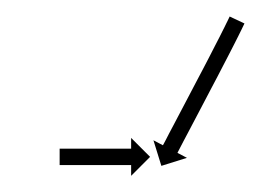

<svg xmlns="http://www.w3.org/2000/svg" viewBox="-20 -552 319 235"><path d="M54 -370C53.7 -370 53.3 -370 53 -370V-350C53.3 -350 53.7 -350 54 -350C54.9 -350 55.8 -350 56.8 -350C58.2 -350 59.6 -350 61.1 -350C62.9 -350 64.8 -350 66.7 -350C68.9 -350 71.1 -350 73.3 -350C75.8 -350 78.2 -350 80.7 -350C83.3 -350 86 -350 88.6 -350C91.3 -350 94 -350 96.7 -350C99.5 -350 102.2 -350 104.9 -350C107.5 -350 110.2 -350 112.8 -350C115.3 -350 117.7 -350 120.2 -350C122.4 -350 124.6 -350 126.8 -350C128.7 -350 130.6 -350 132.4 -350C133.9 -350 135.3 -350 136.7 -350C137.7 -350 138.6 -350 139.5 -350C139.8 -350 140.2 -350 140.5 -350V-336.8L163.7 -360L140.5 -383.2V-370C140.2 -370 139.8 -370 139.5 -370C138.6 -370 137.7 -370 136.7 -370C135.3 -370 133.9 -370 132.4 -370C130.6 -370 128.7 -370 126.8 -370C124.6 -370 122.4 -370 120.2 -370C117.7 -370 115.3 -370 112.8 -370C110.2 -370 107.5 -370 104.9 -370C102.2 -370 99.5 -370 96.7 -370C94 -370 91.3 -370 88.6 -370C86 -370 83.3 -370 80.7 -370C78.2 -370 75.8 -370 73.3 -370C71.1 -370 68.9 -370 66.7 -370C64.8 -370 62.9 -370 61.1 -370C59.6 -370 58.2 -370 56.8 -370C55.8 -370 54.9 -370 54 -370ZM278.3 -521.4C278.6 -522 278.9 -522.7 279.2 -523.3L261.1 -531.8C260.8 -531.2 260.5 -530.5 260.2 -529.9L260.2 -529.9L260.2 -529.9C259.4 -528.2 258.5 -526.5 257.7 -524.7L257.7 -524.8L257.7 -524.8C256.4 -522.1 255.1 -519.5 253.8 -516.8L253.8 -516.8L253.8 -516.9C252.1 -513.5 250.4 -510.1 248.7 -506.7L248.7 -506.7L248.7 -506.7C246.6 -502.7 244.6 -498.7 242.5 -494.7L242.5 -494.7L242.5 -494.7C240.3 -490.3 238 -485.8 235.7 -481.4C233.2 -476.7 230.7 -471.9 228.3 -467.2C225.7 -462.3 223.1 -457.4 220.6 -452.6C218 -447.7 215.5 -442.8 212.9 -437.9C210.4 -433.2 207.9 -428.5 205.5 -423.8C203.1 -419.4 200.8 -415 198.5 -410.5C196.4 -406.6 194.4 -402.6 192.3 -398.7C190.5 -395.4 188.8 -392 187 -388.7C185.7 -386.1 184.3 -383.5 183 -380.9C182.1 -379.3 181.2 -377.6 180.4 -376C180.1 -375.4 179.7 -374.8 179.4 -374.2L167.8 -380.3L177.5 -349L208.8 -358.8L197.2 -364.9C197.5 -365.5 197.8 -366.1 198.1 -366.7C198.9 -368.3 199.8 -370 200.7 -371.7C202 -374.2 203.4 -376.8 204.7 -379.4C206.5 -382.7 208.2 -386.1 210 -389.4C212.1 -393.3 214.1 -397.3 216.2 -401.2C218.5 -405.7 220.8 -410.1 223.2 -414.5C225.6 -419.2 228.1 -423.9 230.6 -428.6C233.2 -433.5 235.7 -438.4 238.3 -443.3C240.9 -448.2 243.4 -453 246 -457.9C248.5 -462.7 250.9 -467.4 253.4 -472.2C255.7 -476.6 258 -481.1 260.3 -485.5L260.3 -485.5L260.3 -485.5C262.4 -489.6 264.4 -493.6 266.5 -497.6L266.5 -497.6L266.5 -497.6C268.2 -501 270 -504.5 271.7 -507.9L271.7 -507.9L271.7 -507.9C273 -510.6 274.4 -513.3 275.7 -516L275.7 -516L275.7 -516C276.6 -517.8 277.4 -519.6 278.3 -521.4L278.3 -521.4Z"/></svg>

Font: FRB American Cursive Just Arrows
Style: Bold Italic
Weight: 700
Italic angle: -25°
Version: Version 2.0;Modular Font Editor K font №1